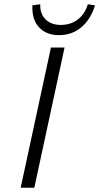

<svg xmlns="http://www.w3.org/2000/svg" viewBox="-20 -881 466 901"><path d="M426 -856 392 -861Q378 -814 344.5 -789Q311 -764 265 -764Q220 -764 193.5 -790.5Q167 -817 169 -861L132 -856Q129 -790 163 -753Q197 -716 257 -716Q317 -716 361 -752.5Q405 -789 426 -856ZM77 0 219 -658H283L141 0Z"/></svg>

Font: EauTest Semilight
Style: Italic
Weight: 300
Italic angle: -12°
Designer: Christian Thalmann (Catharsis Fonts)
Version: Version 0.001;PS 000.001;hotconv 1.0.88;makeotf.lib2.5.64775